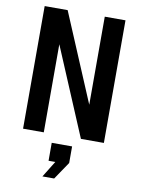

<svg xmlns="http://www.w3.org/2000/svg" viewBox="-102 -778 804 1095"><g transform="rotate(10 300.0 -230.5)"><path d="M66 0V-710H199L414 -200V-710H534V0H401L186 -510V0ZM222 249 280 155H241V51H359V147L290 249Z"/></g></svg>

Font: Geist Mono SemiBold
Style: Regular
Weight: 600
Monospace: yes
Designer: Basement.studio, Andrés Briganti, Mateo Zaragoza
Foundry: Basement.studio, Vercel, Andrés Briganti, Guido Ferreyra, Mateo Zaragoza
Version: Version 1.500; ttfautohint (v1.8.4.7-5d5b)